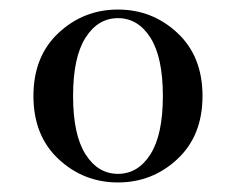

<svg xmlns="http://www.w3.org/2000/svg" viewBox="-20 -742 494 402"><path d="M351.5 -673Q404 -624 404 -541Q404 -458 351.5 -409Q299 -360 227 -360Q155 -360 102.5 -409Q50 -458 50 -541Q50 -624 102.5 -673Q155 -722 227 -722Q299 -722 351.5 -673ZM159 -663Q133 -622 133 -541Q133 -460 159 -419Q185 -378 227 -378Q269 -378 295 -419Q321 -460 321 -541Q321 -622 295 -663Q269 -704 227 -704Q185 -704 159 -663Z"/></svg>

Font: Playfair Display
Style: Regular
Weight: 400
Designer: Claus Eggers S?rensen
Foundry: Claus Eggers S?rensen
Version: Version 1.003